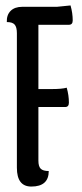

<svg xmlns="http://www.w3.org/2000/svg" viewBox="-20 -675 300 705"><path d="M171 -348Q207 -348 225 -353Q233 -325 233 -298Q233 -282 219 -282H121V-85Q121 -64 129.5 -55.5Q138 -47 159 -47Q159 10 95 10Q42 10 42 -59V-553Q42 -575 34 -584.5Q26 -594 5 -594Q4 -620 19 -635Q34 -650 62 -650H189L239 -655Q247 -627 247 -600Q247 -584 233 -584H121V-348Z"/></svg>

Font: Medula One
Style: Regular
Weight: 400
Designer: Luciano Vergara
Foundry: Luciano Vergara
Version: Version 1.002